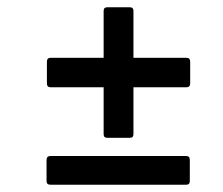

<svg xmlns="http://www.w3.org/2000/svg" viewBox="-20 -559 612 528"><path d="M275 -180Q265 -180 265 -190V-319H119Q109 -319 109 -330V-389Q109 -400 119 -400H265V-529Q265 -539 275 -539H337Q347 -539 347 -529V-400H493Q503 -400 503 -389V-330Q503 -319 493 -319H347V-190Q347 -180 337 -180ZM119 -51Q108 -51 108 -61V-119Q108 -130 119 -130H492Q502 -130 502 -119V-61Q502 -51 492 -51Z"/></svg>

Font: Sofia Sans Semi Condensed SemiBold
Style: Italic
Weight: 600
Italic angle: -9°
Version: Version 4.100